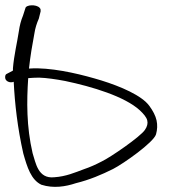

<svg xmlns="http://www.w3.org/2000/svg" viewBox="-52 -662 699 742"><path d="M-32 -367C-35 -347 -12 -340 1 -346C5 -262 16 -166 38 -69C53 -16 68 33 108 52C155 67 202 59 241 46C294 33 341 13 385 -9C426 -30 542 -112 551 -143C556 -161 557 -179 553 -197C549 -215 539 -234 525 -253C496 -293 414 -328 340 -351C271 -372 177 -396 93 -398C83 -398 72 -398 60 -397C65 -444 73 -491 81 -533C84 -553 90 -572 98 -590L105 -618C105 -623 106 -627 101 -632C88 -646 48 -644 46 -630L37 -602C29 -583 24 -563 21 -542C14 -496 2 -448 -2 -398C-2 -395 -1 -388 -4 -388L-25 -377C-30 -375 -31 -372 -32 -367ZM74 -70C50 -173 51 -271 57 -360C70 -361 83 -362 99 -362C128 -361 163 -356 200 -349C305 -327 430 -289 488 -236C503 -222 514 -209 517 -197C520 -185 517 -173 508 -160C491 -134 375 -54 341 -38C318 -26 296 -16 272 -8C237 5 203 20 158 23C94 30 86 -34 74 -70Z"/></svg>

Font: Stray Cat
Style: SuExtOpObl
Weight: 400
Version: Version 1.0